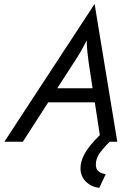

<svg xmlns="http://www.w3.org/2000/svg" viewBox="-60 -666 635 902"><path d="M406.2 216.7Q370.1 212.5 344.1 187.8Q318.1 163.2 318.1 123.6Q318.1 92.4 337.5 56.2Q356.9 20.1 409 -31.2L385.4 -185.4H166.7L47.2 0H-39.6L383.3 -645.8H384.7L491 0H455.6Q431.9 22.2 411.1 49.7Q390.3 77.1 390.3 106.9Q390.3 129.9 403.5 139.6Q416.7 149.3 436.8 152.1ZM209 -251.4H375L356.2 -375Q353.5 -398.6 350.7 -421.5Q347.9 -444.4 347.2 -476.4Q331.2 -444.4 318.1 -421.9Q304.9 -399.3 288.9 -375Z"/></svg>

Font: Afacad
Style: Italic
Weight: 400
Italic angle: -14°
Designer: Kristian Moeller
Foundry: Dicotype
Version: Version 1.000